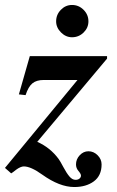

<svg xmlns="http://www.w3.org/2000/svg" viewBox="-63 -675 472 773"><path d="M13 -295 57 -449H368V-439L87 -104Q139 -81 173 -35Q179 -27 192 -2.5Q205 22 216.5 35.5Q228 49 241 49Q251 49 257 44Q263 39 263 32Q263 25 253 13.5Q243 2 243 -13Q243 -34 258 -50Q273 -66 293 -66Q314 -66 330 -50Q346 -34 346 -13Q346 32 315 55Q284 78 236 78Q177 78 107 28Q61 -5 33 -5Q20 -5 1 9Q-11 19 -18 23L-43 1L249 -353H113Q84 -353 67.5 -339.5Q51 -326 40 -292ZM227 -655Q254 -655 273.5 -635.5Q293 -616 293 -589Q293 -563 273.5 -544Q254 -525 227 -525Q202 -525 182.5 -544.5Q163 -564 163 -589Q163 -616 182 -635.5Q201 -655 227 -655Z"/></svg>

Font: STIX
Style: Bold Italic
Weight: 700
Italic angle: -16.33°
Designer: MicroPress Inc., with final additions and corrections provided by Coen Hoffman, Elsevier (retired)
Version: Version 1.1.1